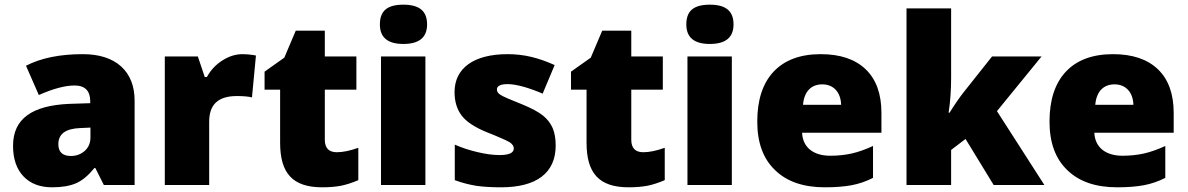

<svg xmlns="http://www.w3.org/2000/svg" viewBox="-20 -796 5111 826"><path d="M559.1 0V-362.8C559.1 -425.8 539.6 -475.1 501 -510.3C461.9 -545.4 406.7 -563 335.9 -563C237.8 -563 156.2 -546.4 91.8 -513.2L147 -387.2C209 -414.6 260.3 -428.2 300.8 -428.2C345.7 -428.2 368.2 -405.3 368.2 -359.9V-352.1L275.9 -349.1C120.1 -341.8 36.1 -286.6 36.1 -168.9C36.1 -112.3 51.3 -68.4 81.1 -37.1C110.8 -5.9 151.9 9.8 204.1 9.8C246.6 9.8 280.8 3.9 307.6 -7.8C334.5 -19.5 360.4 -41.5 386.2 -73.2H390.1L426.8 0ZM285.2 -125C249 -125 231 -142.1 231 -175.8C231 -219.7 262.2 -242.7 325.2 -245.1L369.1 -247.1V-204.1C369.1 -180.7 360.8 -161.6 344.7 -147C328.1 -132.3 308.1 -125 285.2 -125Z M1022.9 -563C994.1 -563 965.3 -554.2 937 -536.1C908.2 -518.1 886.2 -494.1 870.1 -464.8H860.8L831.1 -553.2H689V0H879.9V-272C879.9 -343.8 915.5 -382.8 999 -382.8C1026.9 -382.8 1048.3 -380.9 1064 -377L1081.1 -557.1L1070.3 -559.1C1055.2 -561.5 1039.6 -563 1022.9 -563Z M1429.2 -141.1C1394.5 -141.1 1377.4 -159.2 1377.4 -194.8V-410.2H1513.2V-553.2H1377.4V-664.1H1252.4L1203.1 -547.9L1118.2 -487.8V-410.2H1185.1V-182.1C1185.1 -51.8 1237.8 9.8 1366.2 9.8C1397.5 9.8 1424.8 7.3 1448.2 2.9C1471.2 -2 1495.6 -9.8 1521.5 -21V-160.2C1485.8 -147.5 1455.1 -141.1 1429.2 -141.1Z M1810.1 -553.2H1619.1V0H1810.1ZM1614.3 -690.9C1614.3 -634.8 1647.9 -606.9 1715.3 -606.9C1783.2 -606.9 1817.4 -634.8 1817.4 -690.9C1817.4 -747.1 1786.1 -775.9 1715.3 -775.9C1644.5 -775.9 1614.3 -748 1614.3 -690.9Z M2370.6 -169.9C2370.6 -199.7 2366.2 -224.6 2357.4 -245.6C2348.1 -266.1 2334.5 -284.2 2315.4 -299.3C2296.4 -314.5 2267.1 -330.1 2228.5 -346.2C2176.3 -366.7 2145 -380.4 2134.3 -387.2C2123 -393.6 2117.7 -401.9 2117.7 -411.1C2117.7 -426.3 2133.3 -434.1 2164.6 -434.1C2182.6 -434.1 2205.6 -430.2 2233.9 -422.4C2262.2 -414.1 2289.1 -404.3 2314.5 -393.1L2366.2 -516.1C2297.4 -546.9 2236.3 -563 2163.6 -563C2018.6 -563 1935.5 -502.9 1935.5 -399.9C1935.5 -359.4 1945.8 -325.7 1965.8 -299.3C1985.8 -272.5 2021.5 -249 2072.3 -228C2127.9 -206.1 2161.6 -190.9 2173.3 -183.6C2184.6 -175.8 2190.4 -167 2190.4 -157.2C2190.4 -138.2 2169.9 -128.9 2128.4 -128.9C2100.6 -128.9 2069.3 -133.3 2034.2 -141.6C1998.5 -149.9 1966.3 -160.6 1936.5 -173.8V-21C1968.3 -9.3 1999 -1.5 2029.3 3.4C2059.6 7.8 2095.2 9.8 2136.2 9.8C2287.1 9.8 2370.6 -51.3 2370.6 -169.9Z M2747.6 -141.1C2712.9 -141.1 2695.8 -159.2 2695.8 -194.8V-410.2H2831.5V-553.2H2695.8V-664.1H2570.8L2521.5 -547.9L2436.5 -487.8V-410.2H2503.4V-182.1C2503.4 -51.8 2556.2 9.8 2684.6 9.8C2715.8 9.8 2743.2 7.3 2766.6 2.9C2789.6 -2 2814 -9.8 2839.8 -21V-160.2C2804.2 -147.5 2773.4 -141.1 2747.6 -141.1Z M3128.4 -553.2H2937.5V0H3128.4ZM2932.6 -690.9C2932.6 -634.8 2966.3 -606.9 3033.7 -606.9C3101.6 -606.9 3135.7 -634.8 3135.7 -690.9C3135.7 -747.1 3104.5 -775.9 3033.7 -775.9C2962.9 -775.9 2932.6 -748 2932.6 -690.9Z M3528.8 9.8C3573.2 9.8 3611.3 6.8 3643.1 1C3674.8 -4.9 3706.1 -15.6 3735.8 -30.8V-168C3703.1 -152.8 3672.4 -142.1 3644.5 -135.7C3616.2 -129.4 3585.4 -126 3551.8 -126C3478 -126 3433.1 -163.1 3430.7 -225.1H3772V-310.1C3772 -391.6 3749.5 -454.6 3704.1 -498C3658.7 -541.5 3594.2 -563 3510.7 -563C3423.3 -563 3356 -538.1 3308.6 -488.3C3261.2 -438 3237.8 -366.2 3237.8 -272.9C3237.8 -182.6 3263.2 -112.8 3314.5 -64C3365.2 -14.6 3436.5 9.8 3528.8 9.8ZM3517.6 -433.1C3566.4 -433.1 3597.2 -398.4 3598.6 -345.2H3434.6C3439.9 -405.8 3472.7 -433.1 3517.6 -433.1Z M4061 -311C4068.4 -359.9 4071.8 -409.7 4071.8 -460.9V-759.8H3879.9V0H4071.8V-150.9L4133.8 -198.2L4254.9 0H4473.1L4269 -317.9L4460.9 -553.2H4248L4124 -397C4107.9 -376.5 4087.9 -347.7 4064.9 -311Z M4786.1 9.8C4830.6 9.8 4868.7 6.8 4900.4 1C4932.1 -4.9 4963.4 -15.6 4993.2 -30.8V-168C4960.4 -152.8 4929.7 -142.1 4901.9 -135.7C4873.5 -129.4 4842.8 -126 4809.1 -126C4735.4 -126 4690.4 -163.1 4688 -225.1H5029.3V-310.1C5029.3 -391.6 5006.8 -454.6 4961.4 -498C4916 -541.5 4851.6 -563 4768.1 -563C4680.7 -563 4613.3 -538.1 4565.9 -488.3C4518.6 -438 4495.1 -366.2 4495.1 -272.9C4495.1 -182.6 4520.5 -112.8 4571.8 -64C4622.6 -14.6 4693.8 9.8 4786.1 9.8ZM4774.9 -433.1C4823.7 -433.1 4854.5 -398.4 4856 -345.2H4691.9C4697.3 -405.8 4730 -433.1 4774.9 -433.1Z"/></svg>

Font: Sahel Black
Style: Bold
Weight: 900
Foundry: Saber Rastikerdar (saber.rastikerdar@gmail.com)
Version: Version 3.4.0